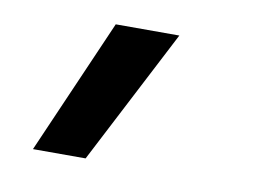

<svg xmlns="http://www.w3.org/2000/svg" viewBox="-47 -227 594 449"><g transform="rotate(10 250.0 -2.5)"><path d="M55 158 195 -163H346L180 158Z"/></g></svg>

Font: Iosevka Slab Extrabold
Style: Italic
Weight: 800
Italic angle: -9°
Monospace: yes
Designer: Belleve Invis
Foundry: Belleve Invis
Version: Version 11.1.0; ttfautohint (v1.8.3)